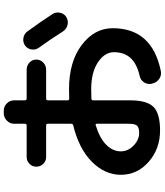

<svg xmlns="http://www.w3.org/2000/svg" viewBox="54 -901 892 1040"><g transform="rotate(-90 500.0 -381.0)"><path d="M341.8 -308.6Q271.5 -287.1 235.8 -251.5Q200.2 -215.8 200.2 -172.9Q200.2 -133.8 231.4 -103.5Q262.7 -73.2 299.8 -73.2Q329.1 -73.2 339.4 -85Q349.6 -96.7 349.6 -129.9V-302.7Q349.6 -310.5 341.8 -308.6ZM313.5 40Q213.9 40 143.6 -21.5Q73.2 -83 73.2 -172.9Q73.2 -258.8 143.6 -329.1Q213.9 -399.4 341.8 -430.7Q349.6 -432.6 349.6 -442.4V-568.4Q349.6 -577.1 340.8 -577.1H169.9Q147.5 -577.1 132.3 -592.8Q117.2 -608.4 117.2 -630.4Q117.2 -652.3 132.8 -667.5Q148.4 -682.6 169.9 -682.6H340.8Q349.6 -682.6 349.6 -692.4V-750Q349.6 -773.4 366.7 -790Q383.8 -806.6 407.2 -806.6H419.9Q443.4 -806.6 460 -790Q476.6 -773.4 476.6 -750V-692.4Q476.6 -683.6 485.4 -682.6H642.6Q665 -682.6 681.2 -667.5Q697.3 -652.3 697.3 -630.4Q697.3 -608.4 681.2 -592.8Q665 -577.1 642.6 -577.1H485.4Q477.5 -577.1 476.6 -568.4V-460Q476.6 -452.1 486.3 -452.1Q502 -453.1 537.1 -453.1Q685.5 -453.1 776.4 -384.3Q867.2 -315.4 867.2 -216.8Q867.2 -3.9 636.7 43.9Q612.3 48.8 592.8 35.6Q573.2 22.5 567.4 -2L566.4 -4.9Q561.5 -27.3 573.7 -46.4Q585.9 -65.4 608.4 -70.3Q675.8 -85.9 706.5 -120.6Q737.3 -155.3 737.3 -210Q737.3 -259.8 682.6 -296.4Q627.9 -333 537.1 -333Q502 -333 486.3 -332Q477.5 -332 476.6 -323.2V-123Q476.6 -31.2 440.9 4.4Q405.3 40 313.5 40ZM849.6 -678.7Q903.3 -605.5 944.3 -542Q956.1 -523.4 950.7 -500.5Q945.3 -477.5 925.8 -466.8Q906.2 -456.1 884.3 -461.4Q862.3 -466.8 849.6 -486.3Q801.8 -561.5 761.7 -616.2Q749 -633.8 752 -655.8Q754.9 -677.7 773.4 -691.4Q792 -704.1 814.5 -700.2Q836.9 -696.3 849.6 -678.7Z"/></g></svg>

Font: Rounded Mgen+ 1mn bold
Style: Bold
Weight: 700
Designer: [Source Han Sans]
Ryoko NISHIZUKA  (kana & ideographs); Paul D. Hunt (Latin, Greek & Cyrillic); Wenlong ZHANG  (bopomofo
Version: Version 1.059.20150602